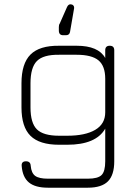

<svg xmlns="http://www.w3.org/2000/svg" viewBox="-20 -674 633 894"><path d="M308 -654Q316 -654 321 -649Q326 -644 325 -635L306 -525Q303 -510 287 -510H274Q254 -510 254 -532V-548Q254 -559 258 -564L292 -641Q298 -654 308 -654ZM255 0Q164 0 122 -41.5Q80 -83 80 -174V-286Q80 -378 122 -420Q164 -462 255 -461H337Q438 -461 470 -404V-440Q470 -461 491 -461Q512 -461 512 -440V77Q512 141 482.5 170.5Q453 200 389 200H203Q144 200 114.5 175.5Q85 151 81 99Q79 77 101 77Q122 77 123 98Q126 132 144 145Q162 158 203 158H389Q436 158 453 141Q470 124 470 77V-75Q427 0 293 0ZM255 -42H293Q377 -42 423.5 -69.5Q470 -97 470 -151V-307Q470 -367 438.5 -393Q407 -419 337 -419H255Q182 -420 152 -390Q122 -360 122 -286V-174Q122 -101 152 -71.5Q182 -42 255 -42Z"/></svg>

Font: Jura Light
Style: Regular
Weight: 300
Designer: Daniel Johnson, Alexei Vanyashin
Foundry: Daniel Johnson
Version: Version 5.103